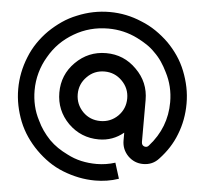

<svg xmlns="http://www.w3.org/2000/svg" viewBox="-60 -778 1100 1051"><g transform="rotate(5 490.0 -252.0)"><path d="M501 -715Q455 -715 410.5 -706Q366 -697 323 -679Q280 -662 243 -636.5Q206 -611 173 -579Q141 -547 115.5 -509.5Q90 -472 73 -429Q38 -343 38 -252Q38 -206 47 -161.5Q56 -117 73 -74Q90 -32 115.5 5.5Q141 43 173 75Q206 108 243 133.5Q280 159 323 176Q366 193 410.5 202Q455 211 501 211Q533 211 565.5 206Q598 201 630 190L603 104Q578 112 552 116Q526 120 501 120Q457 120 416.5 111Q376 102 338 82Q309 68 284 51Q259 34 237 12Q215 -11 197.5 -36Q180 -61 167 -89Q147 -127 137.5 -168Q128 -209 128 -252Q128 -302 141 -349Q154 -396 179 -438Q204 -482 237.5 -515.5Q271 -549 314 -574Q399 -624 501 -624Q544 -624 584.5 -614.5Q625 -605 663 -586Q691 -572 716 -555.5Q741 -539 762 -517Q785 -495 802.5 -469Q820 -443 834 -414Q873 -339 873 -252Q873 -112 778 -6Q771 3 761 3Q751 3 744 -4Q738 -11 738 -21V-252Q738 -350 668 -419Q599 -489 501 -489Q403 -489 333 -419Q264 -350 264 -252Q264 -154 333 -84Q403 -15 501 -15Q578 -15 637 -64V-21Q637 28 671 63Q706 98 755 98Q807 98 841 60Q871 28 893.5 -7Q916 -42 931 -81Q947 -121 955 -164Q963 -207 963 -252Q963 -298 954 -342Q945 -386 928 -429Q911 -472 885.5 -509.5Q860 -547 828 -579Q795 -611 757.5 -636.5Q720 -662 677 -679Q635 -697 591 -706Q547 -715 501 -715ZM501 -388Q557 -388 597 -348Q637 -308 637 -252Q637 -195 597 -155Q557 -116 501 -116Q444 -116 405 -155Q365 -196 365 -252Q365 -308 405 -348Q444 -388 501 -388Z"/></g></svg>

Font: Unageo
Style: SemiBold
Weight: 600
Designer: Richard Sepsi
Foundry: Richard Sepsi
Version: Version 2.000